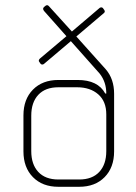

<svg xmlns="http://www.w3.org/2000/svg" viewBox="-20 -717 523 737"><path d="M418 -357V-136Q418 -74 381.5 -37Q345 0 284 0H204Q143 0 106.5 -37Q70 -74 70 -136V-274Q70 -336 106.5 -373Q143 -410 204 -410H278Q356 -410 384 -358H388Q388 -402 363 -434L252 -559L148 -471Q141 -467 136 -472L131 -479Q126 -485 133 -492L235 -578L149 -675Q142 -684 149 -690L155 -695Q162 -700 168 -693L256 -596L363 -687Q370 -691 375 -686L380 -679Q385 -672 379 -667L273 -577L386 -451Q418 -414 418 -357ZM388 -137V-278Q388 -328 357 -355Q326 -382 276 -382H204Q154 -382 127 -353Q100 -324 100 -273V-137Q100 -86 127 -57Q154 -28 204 -28H284Q334 -28 361 -57Q388 -86 388 -137Z"/></svg>

Font: Rajdhani Light
Style: Regular
Weight: 300
Designer: Satya Rajpurohit, Jyotish Sonowal
Foundry: Indian Type Foundry
Version: Version 1.201;PS 1.0;hotconv 1.0.78;makeotf.lib2.5.61930; tt